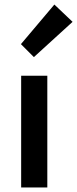

<svg xmlns="http://www.w3.org/2000/svg" viewBox="-20 -824 339 844"><path d="M129 -573 72 -630 219 -804 299 -728ZM73 0V-491H188V0Z"/></svg>

Font: TypoPRO Source Sans Pro
Style: Regular
Weight: 600
Designer: Paul D. Hunt
Foundry: Adobe Systems Incorporated
Version: Version 2.020;PS 2.000;hotconv 1.0.86;makeotf.lib2.5.63406